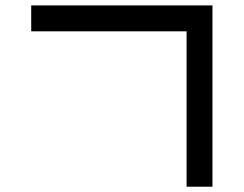

<svg xmlns="http://www.w3.org/2000/svg" viewBox="-20 -704 919 724"><path d="M781.2 0H683.6V-585.9H97.7V-683.6H781.2Z"/></svg>

Font: BabelStone Leeson
Style: Regular
Weight: 400
Designer: Andrew West
Foundry: BabelStone
Version: Version 1.02 November 6, 2013